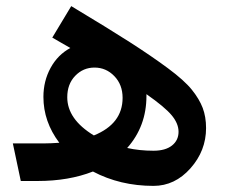

<svg xmlns="http://www.w3.org/2000/svg" viewBox="-20 -592 746 628"><path d="M213 -572Q333 -500 404 -454.5Q475 -409 529 -369Q583 -329 607.5 -298.5Q632 -268 643 -239Q654 -210 654 -173Q654 -99 603 -41.5Q552 16 482 16Q373 16 284 -31Q205 0 103 0H48L22 -123H127Q144 -123 174 -125Q122 -194 122 -275Q122 -327 145.5 -370Q169 -413 210 -435L151 -469ZM200 -274Q200 -202 287 -149Q381 -187 381 -272Q381 -315 354 -343Q327 -371 289 -371Q252 -371 226 -344Q200 -317 200 -274ZM482 -99Q521 -99 542.5 -116Q564 -133 564 -161Q564 -188 541.5 -215Q519 -242 459 -284V-278Q459 -179 396 -108Q436 -99 482 -99Z"/></svg>

Font: FiraGO Medium
Style: Regular
Weight: 500
Designer: bBox Type
Foundry: bBox Type GmbH
Version: Version 1.001;PS 001.001;hotconv 1.0.88;makeotf.lib2.5.64775